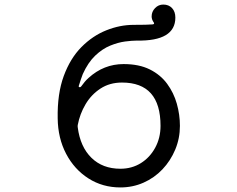

<svg xmlns="http://www.w3.org/2000/svg" viewBox="-20 -799 1040 842"><path d="M508 23Q430 23 368 -16.5Q306 -56 270 -124.5Q234 -193 233 -280Q231 -388 259.5 -465.5Q288 -543 337 -592.5Q386 -642 446 -666Q506 -690 566 -690Q597 -690 617 -690.5Q637 -691 649 -692Q661 -693 652 -704Q645 -715 645 -727Q645 -748 660 -763.5Q675 -779 696 -779Q720 -779 734.5 -763.5Q749 -748 749 -722Q749 -618 580 -621Q559 -621 528.5 -617Q498 -613 463.5 -599Q429 -585 397.5 -555Q366 -525 343 -474Q339 -463 334.5 -450.5Q330 -438 326 -424Q326 -423 325.5 -422.5Q325 -422 325 -421Q325 -417 329 -416.5Q333 -416 336 -420Q344 -431 351.5 -440Q359 -449 368 -457Q435 -518 522 -518Q590 -518 637 -494.5Q684 -471 713 -431.5Q742 -392 755.5 -344Q769 -296 769 -247Q769 -192 748.5 -143Q728 -94 692.5 -56.5Q657 -19 609.5 2Q562 23 508 23ZM508 -59Q558 -59 597.5 -83.5Q637 -108 660.5 -151Q684 -194 684 -247Q684 -437 515 -437Q461 -437 420.5 -410.5Q380 -384 355 -341.5Q330 -299 321 -251Q320 -246 321 -240Q332 -155 381 -107Q430 -59 508 -59Z"/></svg>

Font: Kiwi Maru Medium
Style: Regular
Weight: 500
Designer: Hiroki-Chan
Version: Version 1.100